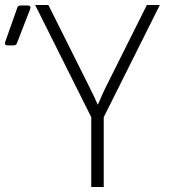

<svg xmlns="http://www.w3.org/2000/svg" viewBox="-91 -750 711 770"><path d="M-60 -568Q-75 -568 -70 -582L-22 -718Q-19 -728 -9 -728H20Q35 -728 30 -714L-23 -577Q-26 -568 -37 -568ZM275 0V-280L50 -730H103L268 -400Q279 -378 288 -359Q297 -340 301 -330Q306 -339 314 -358.5Q322 -378 333 -400L498 -730H550L325 -280V0Z"/></svg>

Font: Pitagon Sans Mono Thin
Style: Regular
Weight: 100
Monospace: yes
Designer: Travis Tran
Foundry: Pitagon
Version: Version 1.001; ttfautohint (v1.8.4.7-5d5b);gftools[0.9.26]